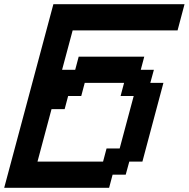

<svg xmlns="http://www.w3.org/2000/svg" viewBox="-20 -895 899 915"><path d="M0 0H500L516.6 -62.5H579.1L596.2 -125H658.7Q675.3 -187.5 708.7 -312.5Q742.2 -437.5 758.8 -500H696.3L713.4 -562.5H650.9L667.5 -625H355L338.4 -562.5H275.9L326.2 -750H826.2Q831.5 -770.5 842.8 -812.5Q854 -854.5 859.4 -875H234.4Q195.3 -729 117.2 -437.5Q39.1 -146 0 0ZM471.2 -125H158.7Q169.9 -167 192.1 -250Q214.4 -333 225.6 -375H288.1L304.7 -437.5H367.2L383.8 -500H571.3L554.7 -437.5H617.2Q606 -396 583.7 -312.5Q561.5 -229 550.3 -187.5H487.8Z"/></svg>

Font: Faithful 32x
Style: Oblique
Weight: 400
Foundry: Faithful Resource Pack
Version: Version 1.0; January 27, 2023